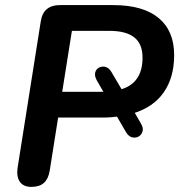

<svg xmlns="http://www.w3.org/2000/svg" viewBox="-20 -725 703 753"><path d="M103 8Q72 8 58 -12Q44 -32 49 -67L140 -642Q145 -674 164 -689.5Q183 -705 214 -705H424Q541 -705 602 -654.5Q663 -604 663 -509Q663 -421 622 -362.5Q581 -304 501 -280L503 -292L533 -240Q543 -223 539 -209.5Q535 -196 523.5 -189.5Q512 -183 498 -186.5Q484 -190 474 -207L434 -276L450 -269Q435 -267 419 -265.5Q403 -264 386 -264H208L175 -56Q170 -24 152.5 -8Q135 8 103 8ZM262 -604 224 -365H392Q396 -365 401.5 -365Q407 -365 416 -366L397 -345L359 -411Q350 -428 353.5 -441Q357 -454 368.5 -460Q380 -466 394 -462.5Q408 -459 418 -441L461 -368L449 -373Q539 -396 539 -499Q539 -553 506.5 -578.5Q474 -604 409 -604Z"/></svg>

Font: Nunito ExtraLight
Style: Italic
Weight: 200
Italic angle: -9°
Designer: Vernon Adams
Foundry: Vernon Adams
Version: Version 3.602